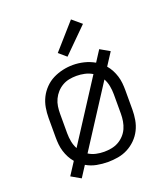

<svg xmlns="http://www.w3.org/2000/svg" viewBox="-147 -876 893 1021"><g transform="rotate(-20 300.0 -365.0)"><path d="M139 42 85 11 131 -60Q118 -75 108.5 -93Q99 -111 93 -130.5Q87 -150 85 -170Q83 -190 83 -210V-320Q83 -349 88 -378Q93 -407 106 -433Q119 -459 140 -480.5Q161 -502 187 -515Q213 -528 242 -534.5Q271 -541 300 -541Q331 -541 362 -533.5Q393 -526 421 -510L461 -572L515 -541L469 -470Q482 -455 491.5 -437Q501 -419 507 -399.5Q513 -380 515 -360Q517 -340 517 -320V-210Q517 -181 512 -152Q507 -123 494 -97Q481 -71 460 -50Q439 -29 413 -15.5Q387 -2 358 3Q329 8 300 8Q269 8 237.5 2Q206 -4 179 -20ZM168 -119 387 -458Q367 -470 344 -475Q321 -480 298 -480Q277 -480 256.5 -476Q236 -472 218 -461.5Q200 -451 186 -435.5Q172 -420 163 -401Q154 -382 151 -361.5Q148 -341 148 -320V-210Q148 -186 152.5 -162.5Q157 -139 168 -119ZM300 -50Q321 -50 342 -54Q363 -58 381 -68Q399 -78 413.5 -93.5Q428 -109 436.5 -128Q445 -147 448.5 -168Q452 -189 452 -210V-320Q452 -344 447.5 -367.5Q443 -391 432 -411L213 -72Q232 -60 254.5 -55Q277 -50 300 -50ZM289 -592 247 -628 374 -772 426 -728Z"/></g></svg>

Font: Iosevka Curly Light Extended
Style: Regular
Weight: 300
Width: 7
Monospace: yes
Designer: Belleve Invis
Foundry: Belleve Invis
Version: Version 11.1.0; ttfautohint (v1.8.3)